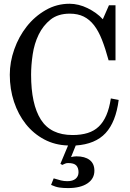

<svg xmlns="http://www.w3.org/2000/svg" viewBox="-20 -754 680 1004"><path d="M584 -438.5H547.9Q531.2 -500 513.2 -545.9Q495.1 -591.8 471.7 -622.1Q448.2 -652.3 417.5 -667.5Q386.7 -682.6 344.7 -682.6Q283.2 -682.6 244.1 -651.4Q205.1 -620.1 182.1 -572.8Q159.2 -525.4 150.9 -469.2Q142.6 -413.1 142.6 -363.3Q142.6 -209 193.8 -128.4Q245.1 -47.9 359.4 -47.9Q404.3 -47.9 438.5 -58.6Q472.7 -69.3 496.6 -92.3Q520.5 -115.2 536.1 -151.4Q551.8 -187.5 559.6 -239.3L600.6 -231.4Q585.9 -116.2 532.2 -58.1Q478.5 0 376 6.8L351.6 67.4Q359.4 65.4 365.7 64.5Q372.1 63.5 379.9 63.5Q423.8 63.5 448.7 82.5Q473.6 101.6 473.6 138.7Q473.6 180.7 437 205.1Q400.4 229.5 335.9 229.5Q310.5 229.5 290.5 226.6Q270.5 223.6 247.1 212.9L260.7 178.7Q283.2 185.5 298.8 189.5Q314.5 193.4 332 193.4Q360.4 193.4 375.5 180.7Q390.6 168 390.6 146.5Q390.6 124 378.9 111.3Q367.2 98.6 335.9 98.6Q326.2 98.6 319.3 102.1Q312.5 105.5 305.7 108.4L295.9 102.5L335.9 6.8Q267.6 4.9 211.4 -24.9Q155.3 -54.7 115.2 -105Q75.2 -155.3 53.2 -221.7Q31.2 -288.1 31.2 -363.3Q31.2 -429.7 54.7 -496.1Q78.1 -562.5 119.6 -615.2Q161.1 -668 218.8 -701.2Q276.4 -734.4 343.8 -734.4Q367.2 -734.4 391.1 -728.5Q415 -722.7 438 -711.4Q460.9 -700.2 481.4 -685.5Q502 -670.9 517.6 -653.3L549.8 -726.6H584Z"/></svg>

Font: Uchen
Style: Regular
Weight: 400
Designer: Christopher J. Fynn
Foundry: Christopher J. Fynn for DDC
Version: Version 1.000 preliminary